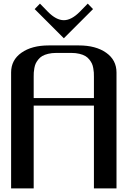

<svg xmlns="http://www.w3.org/2000/svg" viewBox="-20 -1043 748 1063"><path d="M333.5 -831.1 171.9 -992.7 201.2 -1022.9 245.1 -978Q291 -931.2 333.5 -931.2Q375.5 -931.2 421.9 -978L465.8 -1022.9L495.1 -992.7ZM416.5 -791.5Q510.3 -791.5 567.6 -751.2Q625 -710.9 625 -641.6V0H500V-458.5H166.5V0Q166.5 0 41.5 0V-641.6Q41.5 -710.9 98.9 -751.2Q156.2 -791.5 250 -791.5ZM500 -500V-618.7Q500 -631.8 499.5 -641.6Q499 -651.4 496.3 -666Q493.7 -680.7 488.8 -691.2Q483.9 -701.7 474.6 -713.4Q465.3 -725.1 452.6 -732.7Q439.9 -740.2 419.9 -745.1Q399.9 -750 375 -750H291.5Q266.6 -750 246.6 -745.1Q226.6 -740.2 213.9 -732.7Q201.2 -725.1 191.9 -713.4Q182.6 -701.7 177.7 -691.2Q172.9 -680.7 170.2 -666Q167.5 -651.4 167 -641.6Q166.5 -631.8 166.5 -618.7V-500Z"/></svg>

Font: Gputeks
Style: Bold
Weight: 600
Width: 8
Version: Version 0.9